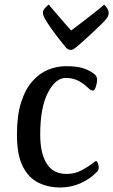

<svg xmlns="http://www.w3.org/2000/svg" viewBox="-20 -817 501 850"><path d="M246 13Q194 13 150.5 -8Q107 -29 81 -80Q55 -131 55 -221Q55 -306 73.5 -364Q92 -422 123.5 -457.5Q155 -493 193.5 -508.5Q232 -524 272 -524Q317 -524 344.5 -516Q372 -508 394 -492Q410 -481 410 -464Q410 -451 404.5 -433.5Q399 -416 391 -416Q382 -416 370 -428Q347 -450 323.5 -461Q300 -472 271 -472Q226 -472 192 -406.5Q158 -341 158 -221Q158 -139 186.5 -93Q215 -47 275 -47Q312 -47 342 -63.5Q372 -80 386 -91Q402 -104 405 -104Q410 -104 413.5 -94Q417 -84 417 -74Q417 -64 409 -56Q378 -24 336 -5.5Q294 13 246 13ZM293 -596Q284 -596 274 -604Q258 -623 239 -647.5Q220 -672 203.5 -695.5Q187 -719 179 -734Q170 -749 170 -762Q170 -771 179 -781Q188 -791 196 -797Q198 -794 209 -781Q220 -768 235.5 -750Q251 -732 267 -713.5Q283 -695 295 -682Q314 -696 338 -714.5Q362 -733 384.5 -750.5Q407 -768 423 -781Q439 -794 441 -797Q448 -790 454.5 -780Q461 -770 461 -760Q461 -748 454 -738Q449 -730 430.5 -711.5Q412 -693 388 -671Q364 -649 343 -630Q322 -611 312 -604Q301 -596 293 -596Z"/></svg>

Font: BriemHand
Style: Regular
Weight: 400
Designer: Gunnlaugur SE Briem, Eben Sorkin
Foundry: Sorkin Type
Version: Version 1.001; ttfautohint (v1.8.4.7-5d5b)